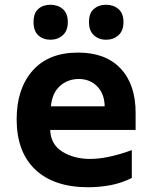

<svg xmlns="http://www.w3.org/2000/svg" viewBox="-20 -777 640 807"><path d="M265 -684Q265 -721 244 -739Q223 -757 192 -757Q161 -757 141 -739.5Q121 -722 121 -684Q121 -647 141 -628.5Q161 -610 192 -610Q223 -610 244 -629Q265 -648 265 -684ZM499 -684Q499 -721 478 -739Q457 -757 426 -757Q395 -757 374.5 -739.5Q354 -722 354 -684Q354 -648 374.5 -629Q395 -610 426 -610Q457 -610 478 -629Q499 -648 499 -684ZM534 -29V-146Q432 -109 359 -109Q291 -109 242 -139.5Q193 -170 191 -231H550V-303Q550 -422 487 -489Q424 -556 308 -556Q184 -556 117 -480Q50 -404 50 -276Q50 -138 128.5 -64Q207 10 351 10Q397 10 443.5 1.5Q490 -7 534 -29ZM311 -445Q358 -445 388.5 -414Q419 -383 420 -330H194Q199 -386 232 -415.5Q265 -445 311 -445Z"/></svg>

Font: Noto Sans Mono UI
Style: Bold
Weight: 700
Designer: Monotype Design team
Foundry: Monotype Imaging Inc.
Version: 1.000